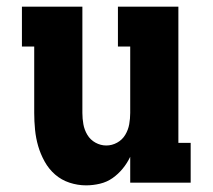

<svg xmlns="http://www.w3.org/2000/svg" viewBox="-20 -550 640 578"><path d="M239 8Q214 8 189.5 0Q165 -8 146 -24.5Q127 -41 114.5 -63.5Q102 -86 95 -110Q88 -134 85.5 -159.5Q83 -185 83 -210V-410H46V-530H228V-210Q228 -193 231 -176Q234 -159 243 -144Q252 -129 267.5 -120.5Q283 -112 300 -112Q317 -112 332.5 -120.5Q348 -129 357 -144Q366 -159 369 -176Q372 -193 372 -210V-410H335V-530H517V-120H554V0H372V-78Q363 -59 349.5 -42.5Q336 -26 319 -14Q302 -2 281 3Q260 8 239 8Z"/></svg>

Font: Iosevka Slab Heavy Extended
Style: Regular
Weight: 900
Width: 7
Monospace: yes
Designer: Belleve Invis
Foundry: Belleve Invis
Version: Version 11.1.0; ttfautohint (v1.8.3)